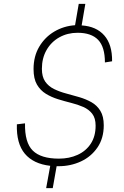

<svg xmlns="http://www.w3.org/2000/svg" viewBox="-20 -850 640 990"><path d="M218 120 239 5Q152 -5 108 -57.5Q64 -110 67 -209L109 -214Q107 -115 149 -73.5Q191 -32 284 -32Q337 -32 380 -51.5Q423 -71 448 -109Q473 -147 473 -202Q473 -241 455.5 -263.5Q438 -286 409.5 -298.5Q381 -311 347 -319.5Q313 -328 279 -338.5Q245 -349 216.5 -366.5Q188 -384 170.5 -414Q153 -444 153 -494Q153 -560 182.5 -609.5Q212 -659 260.5 -687.5Q309 -716 367 -720L386 -830H420L401 -719Q477 -714 518 -667Q559 -620 558 -534L521 -528Q521 -608 486 -644.5Q451 -681 380 -681Q328 -681 286 -657.5Q244 -634 220 -592Q196 -550 196 -495Q196 -454 213 -429.5Q230 -405 258.5 -391Q287 -377 321 -368Q355 -359 389 -349Q423 -339 451.5 -323Q480 -307 497.5 -278.5Q515 -250 515 -204Q515 -137 482.5 -89.5Q450 -42 397 -17.5Q344 7 282 7Q277 7 272 7L252 120Z"/></svg>

Font: Livvic ExtraLight
Style: Italic
Weight: 275
Italic angle: -10°
Designer: Jacques Le Bailly, Baron von Fonthausen
Version: Version 1.001; ttfautohint (v1.8.2)